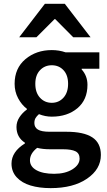

<svg xmlns="http://www.w3.org/2000/svg" viewBox="-20 -764 560 1001"><path d="M244.1 216.8Q184.6 216.8 139.2 203.1Q93.8 189.5 66.9 160.2Q40 130.9 40 88.9Q40 27.3 109.9 -16.1V-20Q65.9 -48.3 65.9 -102.1Q65.9 -128.9 81.3 -152.6Q96.7 -176.3 120.1 -192.9V-196.8Q92.8 -217.3 74.5 -251.7Q56.2 -286.1 56.2 -327.1Q56.2 -408.2 112.5 -455.6Q168.9 -502.9 250 -502.9Q287.6 -502.9 321.8 -491.2H498V-405.8H405.8V-401.9Q436 -368.2 436 -321.8Q436 -243.7 383.5 -199.7Q331.1 -155.8 250 -155.8Q215.8 -155.8 183.1 -168.9Q170.9 -158.2 165 -147.9Q159.2 -137.7 159.2 -122.1Q159.2 -100.1 177.5 -88.6Q195.8 -77.1 238.8 -77.1H326.2Q416.5 -77.1 461.2 -47.9Q505.9 -18.6 505.9 43.9Q505.9 118.2 433.8 167.5Q361.8 216.8 244.1 216.8ZM250 -228Q286.6 -228 310.8 -254.6Q335 -281.2 335 -327.1Q335 -372.6 311 -398.2Q287.1 -423.8 250 -423.8Q212.9 -423.8 188.5 -397.9Q164.1 -372.1 164.1 -327.1Q164.1 -281.2 188.5 -254.6Q212.9 -228 250 -228ZM262.2 142.1Q320.3 142.1 357.7 118.7Q395 95.2 395 63Q395 35.6 373.8 24.9Q352.5 14.2 308.1 14.2H241.2Q202.1 14.2 173.8 6.8Q136.2 36.1 136.2 71.8Q136.2 104.5 169.9 123.3Q203.6 142.1 262.2 142.1ZM80.1 -569.8 213.9 -744.1H317.9L452.1 -569.8H361.8L268.1 -664.1H264.2L169.9 -569.8Z"/></svg>

Font: Source Sans 3 Semibold
Style: Regular
Weight: 600
Designer: Paul D. Hunt
Foundry: Adobe
Version: Version 3.052;hotconv 1.1.0;makeotfexe 2.6.0